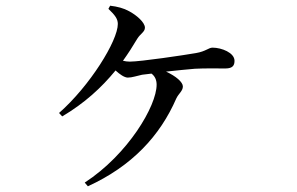

<svg xmlns="http://www.w3.org/2000/svg" viewBox="-20 -598 1040 673"><path d="M428 -326C443 -326 459 -332 478 -336L511 -340C523 -331 529 -318 529 -301C529 -227 429 -57 277 42L288 55C443 -16 541 -122 598 -253C606 -270 621 -279 621 -295C621 -310 597 -331 562 -347C599 -351 638 -355 663 -357C699 -359 743 -358 770 -358C797 -358 802 -370 802 -385C802 -413 757 -431 725 -431C711 -431 702 -418 667 -412C627 -405 473 -382 435 -382C427 -382 419 -383 411 -385C429 -410 445 -435 461 -462C472 -480 488 -486 488 -501C488 -520 457 -546 432 -559C414 -569 392 -575 366 -578L360 -567C383 -545 393 -532 393 -514C393 -455 295 -297 187 -202L198 -190C276 -236 336 -291 385 -351C399 -338 416 -326 428 -326Z"/></svg>

Font: Source Han Serif CN Medium
Style: Regular
Weight: 500
Designer: Ryoko NISHIZUKA 西塚涼子 (kana & ideographs); Frank Grießhammer (Latin, Greek & Cyrillic); Wenlong ZHANG 张文龙 (bopomofo); San
Foundry: Adobe
Version: Version 2.002;hotconv 1.1.0;makeotfexe 2.6.0